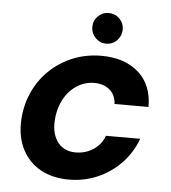

<svg xmlns="http://www.w3.org/2000/svg" viewBox="-51 -740 710 799"><g transform="rotate(5 304.0 -340.5)"><path d="M265 12Q197 12 147 -16Q97 -44 71 -94.5Q45 -145 47 -211Q49 -275 73 -330Q97 -385 139 -426Q181 -467 236.5 -490Q292 -513 357 -513Q454 -513 512 -461.5Q570 -410 570 -318H428Q426 -356 401 -377Q376 -398 337 -398Q296 -398 262 -375Q228 -352 208 -312.5Q188 -273 186 -223Q185 -195 191.5 -173Q198 -151 211 -135Q224 -119 242.5 -111Q261 -103 284 -103Q311 -103 335 -112.5Q359 -122 377 -140Q395 -158 404 -183H547Q526 -125 484 -81Q442 -37 386 -12.5Q330 12 265 12ZM371 -565Q345 -565 326.5 -584Q308 -603 308 -629Q308 -656 326.5 -674.5Q345 -693 371 -693Q398 -693 416.5 -674.5Q435 -656 435 -629Q435 -603 416.5 -584Q398 -565 371 -565Z"/></g></svg>

Font: DM Sans 17pt
Style: Bold Italic
Weight: 700
Italic angle: -10°
Version: Version 4.004;gftools[0.9.30]